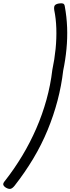

<svg xmlns="http://www.w3.org/2000/svg" viewBox="-45 -1098 440 1200"><path d="M-13 31Q45 -43 94.5 -125.5Q144 -208 182 -295.5Q220 -383 245.5 -475Q271 -567 282 -661Q296 -727 302.5 -792.5Q309 -858 307 -920Q305 -982 294 -1035Q291 -1057 298 -1065Q305 -1073 322 -1076Q339 -1079 348.5 -1076Q358 -1073 360 -1058Q372 -993 374.5 -926.5Q377 -860 370.5 -792Q364 -724 350 -657Q339 -562 314.5 -469Q290 -376 252.5 -285Q215 -194 163 -107Q111 -20 46 63Q33 79 21.5 82Q10 85 -8 75Q-22 66 -24.5 56.5Q-27 47 -13 31Z"/></svg>

Font: Playwrite RO Light
Style: Regular
Weight: 300
Version: Version 1.002